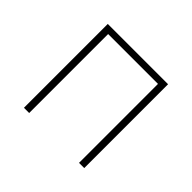

<svg xmlns="http://www.w3.org/2000/svg" viewBox="-119 -626 774 774"><g transform="rotate(45 268.0 -239.0)"><path d="M96.2 0V-478H439.9V0H410.2V-450.2H126V0Z"/></g></svg>

Font: Source Sans 3 ExtraLight
Style: Regular
Weight: 200
Designer: Paul D. Hunt
Foundry: Adobe
Version: Version 3.052;hotconv 1.1.0;makeotfexe 2.6.0